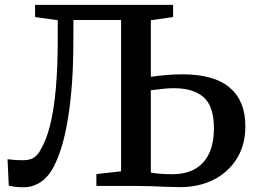

<svg xmlns="http://www.w3.org/2000/svg" viewBox="-20 -763 1044 788"><path d="M77 5.5Q52 5.5 39.5 3.5Q27 1.5 16 -1L11 -109.5Q24 -108 37.5 -106.8Q51 -105.5 78.5 -105.5Q92 -105.5 104.2 -109.2Q116.5 -113 127.8 -123Q139 -133 148.5 -152Q170.5 -189 185.8 -249.8Q201 -310.5 209 -398.5Q217 -486.5 217 -604V-680L124 -693V-743H690.5V-693L599 -680V-448Q628.5 -452 662.2 -455Q696 -458 728.5 -458Q859 -458 923 -403.2Q987 -348.5 987 -245Q987 -167.5 951.5 -111.2Q916 -55 855.8 -25Q795.5 5 720 5Q696.5 5 664.8 3.8Q633 2.5 599 1.2Q565 0 534.5 0H375.5V-48.5L477 -60V-681H281.5L281 -590Q281 -503.5 275.8 -427.2Q270.5 -351 260.5 -286.5Q250.5 -222 235.8 -170.2Q221 -118.5 201.5 -81Q179 -37 147 -15.8Q115 5.5 77 5.5ZM686 -48Q744 -48 782 -70.5Q820 -93 839 -135Q858 -177 858 -236.5Q858 -325.5 816.5 -363.2Q775 -401 693 -401Q671 -401 646 -398.2Q621 -395.5 599 -392.5V-55Q612.5 -52 635.2 -50Q658 -48 686 -48Z"/></svg>

Font: Merriweather 36pt SemiBold
Style: Regular
Weight: 600
Version: Version 2.100